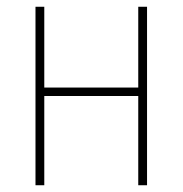

<svg xmlns="http://www.w3.org/2000/svg" viewBox="-20 -548 540 568"><path d="M111 0V-264H389V0H415V-528H389V-289H111V-528H85V0Z"/></svg>

Font: Noto Sans Mono UI Condensed Thin
Style: Regular
Weight: 250
Width: 3
Designer: Monotype Design team
Foundry: Monotype Imaging Inc.
Version: 1.000